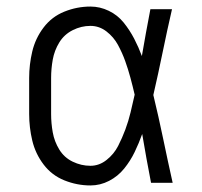

<svg xmlns="http://www.w3.org/2000/svg" viewBox="-20 -558 616 586"><path d="M256 8Q286 8 313 -6Q340 -20 359 -43.5Q378 -67 391 -94Q404 -121 414 -149Q420 -112 427 -74.5Q434 -37 441 0H507Q492 -67 478 -134.5Q464 -202 448 -268Q463 -333 476.5 -399Q490 -465 505 -530H439Q432 -494 425.5 -458Q419 -422 413 -387Q403 -414 389.5 -440Q376 -466 357.5 -489Q339 -512 312 -525Q285 -538 256 -538Q215 -538 176.5 -522.5Q138 -507 113 -474Q88 -441 78.5 -401Q69 -361 69 -320V-210Q69 -169 78.5 -129Q88 -89 113 -56Q138 -23 176.5 -7.5Q215 8 256 8ZM256 -52Q228 -52 202 -64.5Q176 -77 161 -101.5Q146 -126 141 -154Q136 -182 136 -210V-320Q136 -348 141 -376Q146 -404 161 -428.5Q176 -453 202 -466Q228 -479 256 -479Q283 -479 305 -462Q327 -445 340 -421Q353 -397 362 -372Q371 -347 378 -321Q385 -295 391 -269Q385 -242 378.5 -215Q372 -188 362.5 -162.5Q353 -137 340.5 -112.5Q328 -88 305.5 -70Q283 -52 256 -52Z"/></svg>

Font: Iosevka Sparkle Light
Style: Regular
Weight: 300
Designer: Belleve Invis
Foundry: Belleve Invis
Version: Version 4.5.0; ttfautohint (v1.8.3)